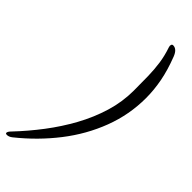

<svg xmlns="http://www.w3.org/2000/svg" viewBox="-369 -736 977 977"><g transform="rotate(45 119.0 -247.5)"><path d="M215 -708Q242 -708 257 -669Q284 -599 295.5 -538.5Q307 -478 307 -420Q307 -301 264.5 -189Q222 -77 145.5 21.5Q69 120 -32 201Q-47 213 -61 213Q-71 213 -71 207Q-71 203 -68 197.5Q-65 192 -57 184Q1 123 53.5 54Q106 -15 147 -89.5Q188 -164 212 -243Q236 -322 236 -403Q236 -461 235 -507Q234 -553 228 -596Q222 -639 206 -686Q203 -695 205.5 -701.5Q208 -708 215 -708Z"/></g></svg>

Font: EB Garamond
Style: Italic
Weight: 400
Italic angle: -17.2°
Designer: Georg Duffner and Octavio Pardo
Foundry: Georg Duffner
Version: Version 1.001